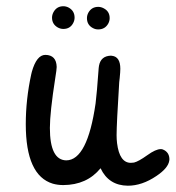

<svg xmlns="http://www.w3.org/2000/svg" viewBox="-20 -591 556 607"><path d="M144.5 -535.2Q144.5 -544.4 149.4 -553.2Q159.7 -571.3 180.2 -571.3Q189 -571.3 197.3 -566.9Q215.8 -556.6 215.8 -535.2Q215.8 -526.4 211.4 -518.1Q201.7 -499.5 180.2 -499.5Q171.4 -499.5 163.1 -503.9Q144.5 -514.2 144.5 -535.2ZM254.9 -533.7Q254.9 -542.5 259.3 -550.8Q269.5 -569.3 290.5 -569.3Q299.3 -569.3 307.6 -564.9Q326.7 -555.2 326.7 -533.7Q326.7 -524.9 322.3 -516.6Q312 -498 290.5 -498Q281.2 -498 273.4 -502.4Q254.9 -512.2 254.9 -533.7ZM282.2 -264.2Q286.1 -293.9 292 -376Q292.5 -379.9 293 -383.3Q298.8 -414.1 330.6 -415Q332 -415 334 -414.6Q360.4 -411.6 360.4 -373.5Q360.4 -363.8 358.4 -344.2Q357.4 -335.4 356.9 -331.1Q348.6 -198.7 348.6 -163.6Q348.6 -150.9 350.1 -138.2Q357.9 -76.2 393.6 -76.2Q398.4 -76.2 403.8 -77.1Q418 -80.6 445.3 -100.1Q472.2 -119.6 488.3 -119.6Q494.6 -119.6 500.5 -115.7Q515.6 -106.4 515.6 -86.9Q515.6 -85.4 515.1 -83Q511.7 -59.6 474.6 -34.7Q429.2 -3.9 384.3 -3.9Q323.7 -4.4 297.9 -59.1Q254.9 -6.3 180.2 -5.9Q162.6 -5.9 147 -10.3Q61.5 -36.1 61.5 -198.2Q61.5 -276.4 78.6 -355.5Q79.6 -359.4 80.6 -363.8Q95.7 -417.5 123.5 -417.5Q158.2 -417 159.2 -379.4Q159.2 -371.6 154.8 -344.7Q137.7 -235.4 137.7 -186.5Q137.7 -85 189.5 -84Q256.3 -84.5 282.2 -264.2Z"/></svg>

Font: Vibur
Style: Medium
Weight: 400
Version: Version 1.004